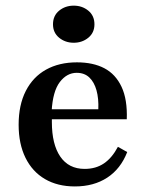

<svg xmlns="http://www.w3.org/2000/svg" viewBox="-20 -649 517 680"><path d="M245.2 11.3Q183.9 11.3 139.1 -14.9Q94.4 -41.1 70.2 -90.3Q46 -139.5 46 -207.3Q46 -277.4 71.4 -327Q96.8 -376.6 143.1 -402.4Q189.5 -428.2 252.4 -428.2Q309.7 -428.2 349.6 -407.3Q389.5 -386.3 410.5 -341.5Q431.5 -296.8 429 -226.6H125.8L124.2 -262.1H328.2Q329.8 -300 321.8 -329Q313.7 -358.1 296.4 -374.6Q279 -391.1 251.6 -391.1Q216.9 -391.1 191.9 -358.5Q166.9 -325.8 162.9 -254.8L164.5 -251.6Q163.7 -244.4 163.7 -236.3Q163.7 -228.2 163.7 -216.9Q163.7 -137.9 193.5 -94.4Q223.4 -50.8 279.8 -50.8Q319.4 -50.8 348 -70.2Q376.6 -89.5 397.6 -129L430.6 -110.5Q407.3 -50.8 359.7 -19.8Q312.1 11.3 245.2 11.3ZM241.1 -497.6Q211.3 -497.6 189.5 -515.3Q167.7 -533.1 167.7 -562.9Q167.7 -593.5 189.5 -611.3Q211.3 -629 241.1 -629Q271 -629 292.7 -611.3Q314.5 -593.5 314.5 -562.9Q314.5 -533.1 292.7 -515.3Q271 -497.6 241.1 -497.6Z"/></svg>

Font: Playfair 9pt
Style: Bold
Weight: 700
Designer: Claus Eggers Sørensen
Foundry: Claus Eggers Sørensen
Version: Version 2.203